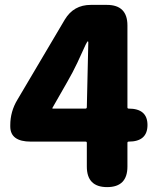

<svg xmlns="http://www.w3.org/2000/svg" viewBox="-20 -765 649 785"><path d="M418 0Q335 0 335 -84V-181Q335 -186 330 -186H106Q22 -186 22 -248V-253Q22 -309 51 -357L245 -685Q281 -745 351 -745H417Q501 -745 501 -661V-326Q501 -321 506 -321Q583 -321 583 -254Q583 -186 506 -186Q501 -186 501 -181V-84Q501 0 418 0ZM195 -325Q192 -321 197 -321H329Q335 -321 335 -327L341 -591Q341 -596 339 -596Q337 -596 330 -582L296 -508Q277 -468 255 -430Z"/></svg>

Font: Resource Han Rounded TW Heavy
Style: Regular
Weight: 900
Designer: Cyano Hao (round all glyphs); Ryoko NISHIZUKA 西塚涼子 (kana, bopomofo & ideographs); Paul D. Hunt (Latin, Greek & Cyrillic)
Foundry: Cyano Hao
Version: 0.990